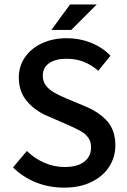

<svg xmlns="http://www.w3.org/2000/svg" viewBox="-20 -840 579 872"><path d="M393.6 -170.9Q393.6 -197.8 380.4 -215.3Q367.2 -232.9 347.4 -244.1Q327.6 -255.4 287.1 -273.4L197.3 -312.5Q141.1 -335.4 103.3 -379.2Q65.4 -422.9 65.4 -488.8Q65.4 -539.6 93.5 -580.1Q121.6 -620.6 171.1 -643.6Q220.7 -666.5 283.2 -666.5Q341.3 -666.5 392.8 -646Q444.3 -625.5 481.9 -586.9L426.3 -518.6Q394.5 -545.9 359.6 -559.6Q324.7 -573.2 282.2 -573.2Q232.4 -573.2 203.4 -553.2Q174.3 -533.2 174.3 -495.6Q174.3 -470.2 188.5 -451.7Q202.6 -433.1 224.1 -420.7Q245.6 -408.2 278.8 -394L368.7 -356.4Q433.1 -329.1 468.5 -287.8Q503.9 -246.6 503.9 -179.7Q503.9 -126.5 475.8 -82.8Q447.8 -39.1 395 -13.4Q342.3 12.2 271.5 12.2Q203.6 12.2 144.3 -11.2Q85 -34.7 39.1 -79.6L102.1 -154.3Q137.7 -119.6 181.9 -100.6Q226.1 -81.5 273.4 -81.5Q331.5 -81.5 362.5 -105.5Q393.6 -129.4 393.6 -170.9ZM419.4 -819.8 303.7 -704.1H213.4L298.3 -819.8Z"/></svg>

Font: Varta
Style: Bold
Weight: 700
Designer: Joana Correia, Viktoriya Grabowska, Eben Sorkin
Foundry: Sorkin Type
Version: Version 1.002; ttfautohint (v1.3) -l 8 -r 24 -G 200 -x 12 -H